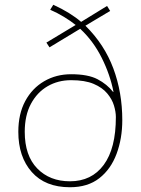

<svg xmlns="http://www.w3.org/2000/svg" viewBox="-20 -777 594 807"><path d="M204 -757Q241 -740 270 -722Q299 -704 321 -685L430 -752L443 -731L339 -669Q419 -590 456.5 -489Q494 -388 494 -272Q494 -195 470 -130.5Q446 -66 397.5 -28Q349 10 274 10Q170 10 113.5 -54Q57 -118 57 -223Q57 -298 86 -352Q115 -406 165.5 -435.5Q216 -465 279 -465Q350 -465 390 -444Q430 -423 455 -391H457Q443 -463 407.5 -534Q372 -605 317 -656L188 -578L175 -598L298 -672Q277 -689 249 -706Q221 -723 191 -736ZM279 -440Q224 -440 180 -414.5Q136 -389 110 -340.5Q84 -292 84 -223Q84 -123 136.5 -69Q189 -15 274 -15Q365 -15 416 -84Q467 -153 467 -285Q467 -307 459 -333.5Q451 -360 430.5 -384.5Q410 -409 373.5 -424.5Q337 -440 279 -440Z"/></svg>

Font: Noto Sans Bengali Thin
Style: Regular
Weight: 100
Designer: Jelle Bosma - Monotype Design Team
Foundry: Monotype Imaging Inc.
Version: Version 2.003; ttfautohint (v1.8.4.7-5d5b)